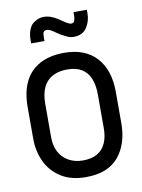

<svg xmlns="http://www.w3.org/2000/svg" viewBox="-79 -728 589 794"><g transform="rotate(-10 215.5 -331.5)"><path d="M285 -671V-656Q285 -646 282 -636Q279 -626 268 -626Q260 -626 249 -633Q238 -640 235 -642Q225 -649 215.5 -655Q206 -661 196 -665Q179 -673 159.5 -673Q140 -673 125 -663Q111 -656 103.5 -643.5Q96 -631 93 -617Q90 -603 90 -589V-574H146V-589Q146 -596 147 -604.5Q148 -613 155 -616Q162 -619 170.5 -616.5Q179 -614 186 -609Q193 -605 202.5 -598Q212 -591 219 -587Q231 -581 243 -575.5Q255 -570 269 -570Q306 -570 323.5 -596.5Q341 -623 341 -656V-671ZM400 -185V-316Q400 -408 352.5 -460Q305 -512 217 -512Q157 -512 115 -489.5Q73 -467 51.5 -423.5Q30 -380 30 -316V-185Q30 -132 50.5 -88Q71 -44 113 -17Q155 10 218 10Q310 10 355 -43.5Q400 -97 400 -185ZM325 -318V-176Q325 -141 313.5 -114.5Q302 -88 278 -74Q254 -60 218 -60Q183 -60 157 -75Q131 -90 117.5 -116Q104 -142 104 -176V-318Q104 -359 117 -386.5Q130 -414 155.5 -428Q181 -442 218 -442Q255 -442 278.5 -427.5Q302 -413 313.5 -385.5Q325 -358 325 -318Z"/></g></svg>

Font: Advent Pro Medium
Style: Regular
Weight: 500
Designer: VivaRado, Andreas Kalpakidis
Foundry: VivaRado, Andreas Kalpakidis
Version: Version 3.000